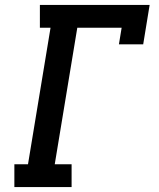

<svg xmlns="http://www.w3.org/2000/svg" viewBox="-20 -755 640 775"><path d="M38 0V-92H93L184 -643H141V-735H584L558 -576H460L471 -643H292L201 -92H269V0Z"/></svg>

Font: Iosevka Curly Slab SmBdEx
Style: Italic
Weight: 600
Width: 7
Italic angle: -9°
Monospace: yes
Designer: Belleve Invis
Foundry: Belleve Invis
Version: Version 11.1.0; ttfautohint (v1.8.3)